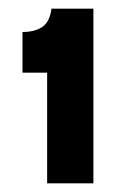

<svg xmlns="http://www.w3.org/2000/svg" viewBox="-20 -694 288 444"><path d="M89 -270V-526H32V-620Q60 -620 77.5 -631.5Q95 -643 99 -674H196V-270Z"/></svg>

Font: Bricolage Grotesque 28pt SemiBold
Style: Regular
Weight: 600
Version: Version 1.001;gftools[0.9.33.dev8+g029e19f]